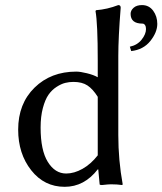

<svg xmlns="http://www.w3.org/2000/svg" viewBox="-20 -718 633 748"><path d="M533.2 -698.2Q560.5 -698.2 576.7 -676.3Q592.8 -654.3 592.8 -625Q592.8 -592.3 565.7 -558.3Q538.6 -524.4 491.2 -519L485.8 -536.1Q514.6 -542 531.7 -563.5Q548.8 -585 548.8 -605Q548.8 -614.7 544.9 -620.4Q541 -626 535.2 -626Q488.8 -626 488.8 -664.1Q488.8 -677.2 500.5 -687.7Q512.2 -698.2 533.2 -698.2ZM360.8 -112.8V-340.8Q341.8 -371.1 320.8 -385Q299.8 -398.9 266.1 -398.9Q249.5 -398.9 233.9 -395Q218.3 -391.1 200.2 -379.4Q182.1 -367.7 168.9 -348.9Q155.8 -330.1 147 -297.1Q138.2 -264.2 138.2 -221.2Q138.2 -132.3 166.3 -87.2Q194.3 -42 237.8 -42Q269 -42 301.5 -60.3Q334 -78.6 360.8 -112.8ZM360.8 -58.1Q308.1 9.8 231.9 9.8Q152.3 9.8 101.6 -54.7Q50.8 -119.1 50.8 -212.9Q50.8 -314 114.5 -376.5Q178.2 -439 276.9 -439Q293 -439 318.8 -432.6Q344.7 -426.3 360.8 -417V-481.9Q360.8 -627 352.1 -674.8L354 -678.2Q397.9 -681.6 440.9 -698.2Q450.2 -698.2 450.2 -688Q440.9 -571.3 440.9 -500V-191.9Q440.9 -93.8 458 0L456.1 2.9Q436.5 0 411.6 0Q403.3 0 377 2.9Q368.2 2.9 368.2 0L362.8 -58.1Z"/></svg>

Font: Linux Biolinum G
Style: Regular
Weight: 400
Designer: Philipp H. Poll
Foundry: Philipp H. Poll
Version: Version 1.1.0 ; ttfautohint (v1.6)